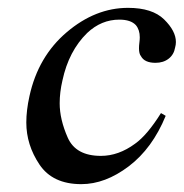

<svg xmlns="http://www.w3.org/2000/svg" viewBox="-20 -467 468 489"><path d="M402 -172Q368 -89 308 -43.5Q248 2 187 2Q114 2 80.5 -48Q47 -98 47 -155Q47 -186 55 -222Q77 -323 150 -385Q223 -447 306 -447Q368 -447 398 -417.5Q428 -388 428 -360Q428 -353 426 -346Q423 -328 409.5 -317.5Q396 -307 376 -307Q348 -307 339 -324Q334 -330 334 -344Q334 -351 335 -358.5Q336 -366 336 -372Q336 -391 326 -403Q313 -417 284 -417Q238 -417 202 -383Q155 -337 139 -262Q132 -232 132 -204Q132 -163 152.5 -116.5Q173 -70 237 -70Q282 -70 324 -101Q355 -123 390 -179Z"/></svg>

Font: New Athena Unicode
Style: Italic
Weight: 400
Designer: J. Rusten 1997; rev. by R. Hancock 2001, 2002, rev. by D. Mastronarde 2002-2019
Foundry: Society for Classical Studies (formerly American Philological Association)
Version: Version 5.008